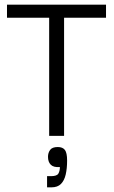

<svg xmlns="http://www.w3.org/2000/svg" viewBox="-20 -583 489 824"><path d="M255 -545V0H191V-545ZM10 -507V-563H435V-507ZM182 221V173H199Q224 173 230.5 162Q237 151 237 134Q210 136 198 124Q186 112 186 90Q186 73 195 60.5Q204 48 228 48Q249 48 258.5 60.5Q268 73 268 106Q268 140 262 166Q256 192 241.5 206.5Q227 221 201 221Z"/></svg>

Font: Darker Grotesque Light Medium
Style: Regular
Weight: 500
Version: Version 1.000;gftools[0.9.28]